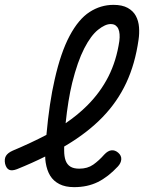

<svg xmlns="http://www.w3.org/2000/svg" viewBox="-56 -760 676 790"><path d="M429 -75Q389 -32 346.5 -11Q304 10 249 10Q213 10 188.5 -2.5Q164 -15 150.5 -37Q137 -59 132 -91Q130 -103 130 -116Q76 -89 14 -64Q-7 -56 -18.5 -61.5Q-30 -67 -35 -86Q-39 -106 -31.5 -118.5Q-24 -131 -4 -140Q72 -172 135 -205Q147 -338 169 -433Q194 -544 230.5 -612.5Q267 -681 312.5 -710.5Q358 -740 411 -740Q447 -740 469.5 -727.5Q492 -715 503 -694.5Q514 -674 516 -648Q518 -622 514 -596Q500 -497 463.5 -419Q427 -341 366 -278Q305 -215 218 -163L208 -157V-141Q208 -116 214 -99.5Q220 -83 233.5 -74.5Q247 -66 270 -66Q304 -66 327.5 -82.5Q351 -99 373 -124Q388 -140 402.5 -141.5Q417 -143 430 -132Q444 -120 443 -104.5Q442 -89 429 -75ZM214 -253Q264 -287 303 -326Q357 -380 390 -445Q423 -510 435 -591Q437 -606 436 -619Q435 -632 431 -641Q427 -650 419.5 -655.5Q412 -661 399 -661Q377 -661 347.5 -637.5Q318 -614 290.5 -560.5Q263 -507 241 -419Q224 -349 214 -253Z"/></svg>

Font: Maple Mono NL Light
Style: Italic
Weight: 300
Italic angle: -10°
Monospace: yes
Designer: subframe7536
Version: Version 7.000